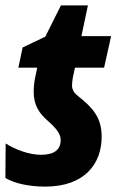

<svg xmlns="http://www.w3.org/2000/svg" viewBox="-24 -682 450 712"><path d="M144 10C289 10 353 -74 353 -175C353 -248 318 -284 265 -326C251 -337 243 -350 243 -365C243 -374 245 -385 246 -394L254 -431H362L388 -548H278L302 -662H202L144 -546L60 -506L44 -431H114L108 -402C102 -376 101 -357 101 -340C101 -290 124 -260 150 -237C185 -206 201 -186 201 -163C201 -126 176 -108 128 -108C84 -108 33 -127 -3 -150L-4 -22C30 -2 82 10 144 10Z"/></svg>

Font: Noto Sans Display SemiCondensed Extra
Style: Italic
Weight: 800
Width: 4
Italic angle: -12°
Designer: Monotype Design Team
Foundry: Monotype Imaging Inc.
Version: Version 1.900